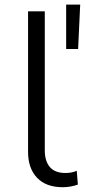

<svg xmlns="http://www.w3.org/2000/svg" viewBox="-20 -790 360 815"><path d="M246.8 4.7Q175.4 4.7 137.3 -35.4Q99.1 -75.5 99.1 -145.5V-742H170.1V-152.2Q170.1 -105.7 191.8 -80.7Q213.5 -55.7 257.7 -55.7Q272.5 -55.7 285.2 -58.4Q298 -61.2 305.8 -65.2L310.5 -6.4Q296.1 -1.3 279.6 1.7Q263 4.7 246.8 4.7ZM260.8 -582V-770.5H320.4L311.6 -582Z"/></svg>

Font: Montserrat Alternates Thin
Style: Regular
Weight: 100
Designer: Julieta Ulanovsky
Foundry: Julieta Ulanovsky
Version: Version 9.000